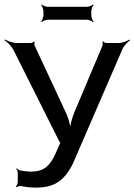

<svg xmlns="http://www.w3.org/2000/svg" viewBox="-39 -845 612 875"><path d="M501 -649H446C441 -649 433 -653 431 -656L427 -654C429 -651 430 -641 428 -637L299 -331C288 -305 279 -268 280 -248H284C283 -268 274 -305 262 -330L119 -637C117 -642 118 -651 119 -654L116 -656C114 -653 106 -649 101 -649H38C20 -649 -5 -658 -16 -665L-19 -662C-7 -655 12 -636 21 -620L231 -201C232 -199 237 -191 239 -191V-195C237 -195 232 -187 231 -184L215 -147C202 -117 187 -96 171 -83C154 -70 132 -63 103 -63C87 -63 71 -65 54 -68C48 -69 41 -74 38 -78L35 -75C38 -72 42 -65 42 -59V-16C42 -9 37 2 33 5L36 8C40 5 50 2 57 3C82 8 105 10 126 10C173 10 209 -1 235 -22C261 -43 283 -74 300 -115L519 -621C526 -637 543 -654 553 -661L551 -665C541 -658 518 -649 501 -649ZM377 -775V-794C377 -803 383 -818 388 -823L386 -825C381 -820 366 -814 357 -814H179C170 -814 155 -820 150 -825L148 -823C153 -818 159 -803 159 -794V-775C159 -766 153 -751 148 -746L150 -744C155 -749 170 -755 179 -755H357C366 -755 381 -749 386 -744L388 -746C383 -751 377 -766 377 -775Z"/></svg>

Font: Gamestation Storm
Style: Regular
Weight: 400
Designer: Jonas Hecksher
Foundry: Jonas Hecksher, Playtypeª, e-types AS
Version: Version 1.003